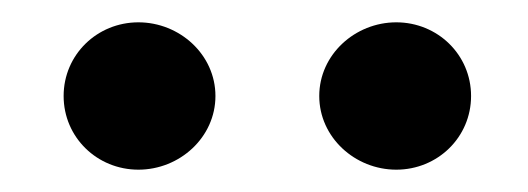

<svg xmlns="http://www.w3.org/2000/svg" viewBox="-20 -665 473 172"><path d="M37 -579C37 -542 67 -513 104 -513C141 -513 173 -542 173 -579C173 -616 141 -645 104 -645C67 -645 37 -616 37 -579ZM266 -579C266 -542 298 -513 335 -513C372 -513 402 -542 402 -579C402 -616 372 -645 335 -645C298 -645 266 -616 266 -579Z"/></svg>

Font: Charger Pro
Style: BdExt
Weight: 700
Designer: Jasper
Foundry: Cannot Into Space Fonts
Version: Version 1.09